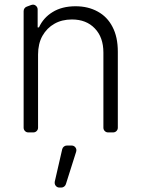

<svg xmlns="http://www.w3.org/2000/svg" viewBox="-20 -580 620 841"><path d="M83.5 -20.6V-531.2Q83.5 -538 87.2 -543.3Q90.9 -548.7 96.9 -550.8L116.8 -558.2Q121.8 -559.7 123.9 -559.7Q132.5 -559.7 138.7 -553.4Q144.9 -547.2 144.9 -538.7V-459.9H150.6Q169.7 -502.1 210.2 -527Q251.4 -552.6 311.1 -552.6Q365.8 -552.6 407.7 -529.5Q449.9 -506.7 472.7 -462.4Q496.1 -418.3 496.1 -353.3V-20.6Q496.1 -12.1 490.1 -6Q484 0 475.1 0H453.5Q445 0 438.9 -6Q432.9 -12.1 432.9 -20.6V-349.4Q432.9 -416.9 395.2 -455.6Q358 -494.7 295.1 -494.7Q251.4 -494.7 218.8 -476.2Q185.7 -457.7 165.8 -422.9Q146.7 -388.5 146.7 -340.9V-20.6Q146.7 -12.1 140.6 -6Q134.6 0 125.7 0H104Q95.5 0 89.5 -6Q83.5 -12.1 83.5 -20.6ZM219.8 215.9 252.5 73.5Q254.3 66.4 259.9 62Q265.6 57.5 272.7 57.5H293.7Q302.6 57.5 308.6 63.7Q314.6 70 314.6 78.1Q314.6 81.3 313.6 84.5L268.5 226.9Q266.3 233.3 260.8 237.4Q255.3 241.5 248.6 241.5H240.1Q231.5 241.5 225.5 235.3Q219.5 229 219.5 220.5Q219.5 217.3 219.8 215.9Z"/></svg>

Font: DeltaSans Light
Style: Regular
Weight: 300
Designer: Rasmus Andersson
Foundry: rsms
Version: Version 3.012